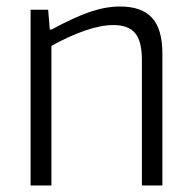

<svg xmlns="http://www.w3.org/2000/svg" viewBox="-20 -570 591 590"><path d="M74 -540H128L133 -479H138Q208 -517 256.5 -533.5Q305 -550 349 -550Q415 -550 447 -515.5Q479 -481 479 -405V0H416V-386Q416 -444 395 -468.5Q374 -493 329 -493Q290 -493 241 -476Q192 -459 138 -429V0H74Z"/></svg>

Font: Encode Sans Narrow
Style: Light
Weight: 300
Designer: Pablo Impallari, Andres Torresi
Foundry: Pablo Impallari, Andres Torresi
Version: Version 1.000; ttfautohint (v1.00) -l 8 -r 50 -G 200 -x 14 -